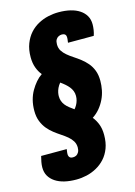

<svg xmlns="http://www.w3.org/2000/svg" viewBox="-143 -769 719 1022"><g transform="rotate(-15 216.0 -258.5)"><path d="M147 184Q111 184 82 177Q53 170 32 156Q11 142 -0.5 122Q-12 102 -12 75Q-12 61 -9 45Q-6 29 -2 14H139Q137 27 136.5 32.5Q136 38 136 41Q136 48 138.5 53.5Q141 59 146 62Q151 65 160 65Q171 65 179 60.5Q187 56 192.5 46Q198 36 198 21Q198 1 188.5 -14.5Q179 -30 164 -42.5Q149 -55 130 -67.5Q111 -80 93 -94Q75 -108 60 -126Q45 -144 35 -169Q25 -194 25 -227Q25 -259 32 -286Q39 -313 52 -335.5Q65 -358 80.5 -376Q96 -394 114 -406Q99 -424 89.5 -449.5Q80 -475 80 -508Q80 -550 92.5 -582Q105 -614 125 -636.5Q145 -659 171.5 -673.5Q198 -688 227 -694.5Q256 -701 285 -701Q321 -701 350 -694Q379 -687 400 -673Q421 -659 432.5 -639Q444 -619 444 -592Q444 -578 441.5 -561.5Q439 -545 434 -531H292Q294 -545 294.5 -549.5Q295 -554 295 -558Q295 -566 293 -571Q291 -576 285.5 -579Q280 -582 271 -582Q262 -582 253 -577.5Q244 -573 238.5 -563.5Q233 -554 233 -538Q233 -517 242.5 -502Q252 -487 267.5 -474Q283 -461 301.5 -449Q320 -437 338 -423Q356 -409 371.5 -391Q387 -373 396.5 -348.5Q406 -324 406 -291Q406 -266 401 -240.5Q396 -215 384.5 -191Q373 -167 356 -146.5Q339 -126 316 -111Q332 -91 341.5 -66Q351 -41 351 -8Q351 34 339 65.5Q327 97 306.5 119.5Q286 142 259.5 156.5Q233 171 204.5 177.5Q176 184 147 184ZM234 -180Q241 -188 247 -198.5Q253 -209 256.5 -221.5Q260 -234 260 -247Q260 -262 255 -274.5Q250 -287 241.5 -297.5Q233 -308 221.5 -318Q210 -328 197 -337Q187 -325 181 -312Q175 -299 173 -288Q171 -277 171 -269Q171 -254 175.5 -241.5Q180 -229 188.5 -218.5Q197 -208 209 -198.5Q221 -189 234 -180Z"/></g></svg>

Font: Archivo ExtraCondensed Black
Style: Italic
Weight: 900
Width: 2
Italic angle: -10°
Designer: Hector Gatti
Foundry: Omnibus-Type
Version: Version 2.001